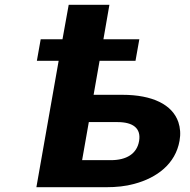

<svg xmlns="http://www.w3.org/2000/svg" viewBox="-20 -782 793 802"><path d="M546 -528 562 -618H412L437 -762H267L241 -618H150L134 -528H225L132 0H423C466 0 505 -4 541 -14C635 -39 713 -97 730 -194C735 -222 733 -248 725 -272C700 -345 617 -386 491 -386H371L396 -528ZM561 -193C552 -140 509 -113 443 -113H323L351 -272H471C536 -272 570 -246 561 -193Z"/></svg>

Font: Asimov
Style: XWidIt
Weight: 500
Designer: Google
Version: Version 2.000980; 2014